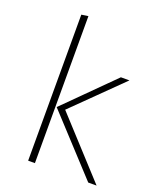

<svg xmlns="http://www.w3.org/2000/svg" viewBox="-138 -823 748 907"><g transform="rotate(20 236.0 -369.5)"><path d="M148 0H114V-734L148 -739ZM196 -286 458 0H416L154 -284L391 -520H434Z"/></g></svg>

Font: FiraGO UltraLight
Style: Regular
Weight: 200
Designer: bBox Type
Foundry: bBox Type GmbH
Version: Version 1.001